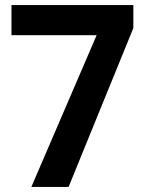

<svg xmlns="http://www.w3.org/2000/svg" viewBox="-20 -733 575 753"><path d="M103 0H249L503 -623V-713H25V-595H359Z"/></svg>

Font: Noto Sans Sinhala UI SemiCondensed
Style: Bold
Weight: 700
Width: 4
Designer: Jelle Bosma - Monotype Design Team
Foundry: Monotype Imaging Inc.
Version: Version 2.006